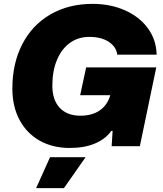

<svg xmlns="http://www.w3.org/2000/svg" viewBox="-20 -757 842 994"><path d="M44 -299Q44 -428 95 -527.5Q146 -627 240.5 -682Q335 -737 460 -737Q551 -737 626 -704Q701 -671 745 -611.5Q789 -552 791 -474H587Q582 -515 543 -540.5Q504 -566 443 -566Q385 -566 342 -535Q299 -504 275 -447Q251 -390 251 -314Q251 -239 289.5 -198.5Q328 -158 396 -158Q457 -158 496.5 -185.5Q536 -213 551 -264H395L426 -408H789L704 0H558L563 -79H556Q526 -37 471.5 -14Q417 9 341 9Q253 9 186 -28.5Q119 -66 81.5 -135.5Q44 -205 44 -299ZM239 57H423L311 217H167Z"/></svg>

Font: Mona Sans Black
Style: Italic
Weight: 900
Italic angle: -11.7°
Designer: Deni Anggara
Foundry: GitHub
Version: Version 2.000